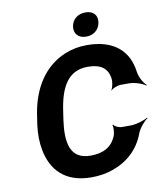

<svg xmlns="http://www.w3.org/2000/svg" viewBox="-97 -981 921 1071"><g transform="rotate(-10 363.5 -446.0)"><path d="M350 -110C231 -110 218 -211 235 -332L242 -379C260 -507 304 -601 419 -601C495 -601 533 -571 540 -511C542 -495 536 -461 527 -450L529 -448C538 -459 567 -470 583 -470H631C662 -470 707 -455 724 -441L727 -444C710 -458 689 -495 685 -525C670 -647 587 -721 436 -721C391 -721 349 -713 311 -697C193 -649 116 -536 94 -378L87 -332C80 -279 81 -232 89 -190C110 -74 184 10 334 10C378 10 417 4 454 -9C539 -38 606 -96 639 -186C650 -214 679 -248 699 -261L696 -264C677 -251 629 -237 600 -237H550C533 -237 508 -248 503 -259L499 -256C505 -246 502 -212 496 -196C472 -138 425 -110 350 -110ZM441 -768C484 -768 516 -794 522 -835C528 -876 503 -902 460 -902C417 -902 384 -877 378 -835C373 -795 399 -768 441 -768Z"/></g></svg>

Font: Asimov
Style: EdgeIt
Weight: 500
Designer: Google
Version: Version 2.000980: 2014